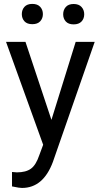

<svg xmlns="http://www.w3.org/2000/svg" viewBox="-20 -741 513 975"><path d="M241.2 -132.3 109.4 -528.3H10.7L199.2 -5.9L179.2 47.9C168.1 80.7 154.1 103.4 137 115.7C119.9 128.1 96 134.3 65.4 134.3L41 132.3V205.6L74.7 211.9L91.8 213.4C163.4 213.4 215.7 169.4 248.5 81.5L460.9 -528.3H364.3ZM90.8 -669.4C90.8 -654.8 95.3 -642.6 104.2 -632.8C113.2 -623 126.5 -618.2 144 -618.2C161.6 -618.2 175 -623 184.1 -632.8C193.2 -642.6 197.8 -654.8 197.8 -669.4C197.8 -684.1 193.2 -696.4 184.1 -706.3C175 -716.2 161.6 -721.2 144 -721.2C126.5 -721.2 113.2 -716.2 104.2 -706.3C95.3 -696.4 90.8 -684.1 90.8 -669.4ZM300.8 -668.5C300.8 -653.8 305.3 -641.6 314.2 -631.8C323.2 -622.1 336.4 -617.2 354 -617.2C371.6 -617.2 384.9 -622.1 394 -631.8C403.2 -641.6 407.7 -653.8 407.7 -668.5C407.7 -683.1 403.2 -695.5 394 -705.6C384.9 -715.7 371.6 -720.7 354 -720.7C336.4 -720.7 323.2 -715.7 314.2 -705.6C305.3 -695.5 300.8 -683.1 300.8 -668.5Z"/></svg>

Font: Roboto1
Style: rg
Weight: 400
Designer: Google
Version: Version 2.137; 2017